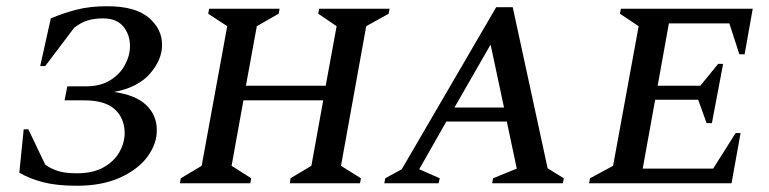

<svg xmlns="http://www.w3.org/2000/svg" viewBox="-20 -588 2467 616"><path d="M311 -529Q283 -529 261.5 -522.5Q240 -516 218 -499L125 -376H109L143 -529Q183 -546 225.5 -557Q268 -568 324 -568Q414 -568 457 -531.5Q500 -495 500 -444Q500 -396 461 -351.5Q422 -307 346 -293Q416 -283 449.5 -250.5Q483 -218 483 -172Q484 -128 454 -86.5Q424 -45 366 -18.5Q308 8 226 8Q162 8 118 -3.5Q74 -15 42 -34L56 -173H71L125 -60Q139 -49 162.5 -40.5Q186 -32 227 -32Q278 -32 312 -51Q346 -70 363 -100Q380 -130 380 -162Q379 -210 347.5 -238Q316 -266 251 -266H187L196 -311H256Q302 -311 333.5 -330.5Q365 -350 381 -380Q397 -410 397 -440Q397 -477 375.5 -503Q354 -529 311 -529Z M557 0 560 -16 627 -56 709 -504 648 -544 651 -560H877L874 -544L804 -504L769 -313H1025L1060 -504L1001 -544L1004 -560H1230L1227 -544L1155 -504L1074 -56L1138 -16L1135 0H910L912 -16L979 -56L1017 -266H761L723 -56L786 -16L783 0Z M1213 0 1216 -16 1269 -45 1572 -565H1625L1737 -48L1789 -16L1786 0H1559L1562 -16L1638 -47L1606 -198H1412L1325 -45L1391 -16L1387 0ZM1438 -243H1597L1554 -445Z M1870 0 1873 -16 1947 -56 2029 -504 1969 -544 1972 -560H2395L2369 -414H2352L2320 -513H2126L2090 -313H2227L2284 -383H2300L2264 -193H2247L2220 -268H2082L2042 -47H2268L2340 -161H2356L2327 0Z"/></svg>

Font: Spectral SC Medium
Style: Italic
Weight: 500
Italic angle: -10°
Designer: Jean-Baptiste Levee
Foundry: Production Type
Version: Version 2.001